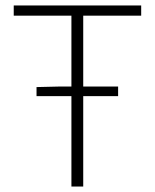

<svg xmlns="http://www.w3.org/2000/svg" viewBox="-20 -679 563 699"><path d="M240 0H283V-329H410V-364H283V-622H494V-659H30V-622H240V-364H198L113 -362V-329H240Z"/></svg>

Font: Source Sans Pro Light
Style: Regular
Weight: 300
Designer: Paul D. Hunt
Foundry: Adobe Systems Incorporated
Version: Version 3.006;hotconv 1.0.111;makeotfexe 2.5.65597